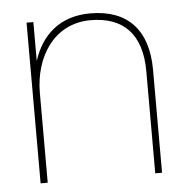

<svg xmlns="http://www.w3.org/2000/svg" viewBox="-44 -575 607 619"><g transform="rotate(-5 259.5 -266.0)"><path d="M434 -330V0H456V-333C456 -464 389 -532 270 -532C171 -532 111 -476 85 -394V-520H63V0H86V-291C86 -406 150 -510 269 -510C373 -510 434 -453 434 -330Z"/></g></svg>

Font: Aspekta 50
Style: Regular
Weight: 50
Designer: Ivo Dolenc
Version: Version 2.000